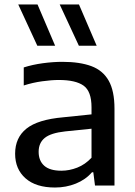

<svg xmlns="http://www.w3.org/2000/svg" viewBox="-20 -828 602 857"><path d="M225.5 9Q140.5 9 94 -32Q47.5 -73 47.5 -142Q47.5 -213.5 98.2 -254Q149 -294.5 262.5 -304.5L388.5 -317.5V-349Q388.5 -420.5 353 -445.8Q317.5 -471 243 -471Q210 -471 168.2 -465.2Q126.5 -459.5 86 -446.5V-527Q125 -539.5 171.2 -545.8Q217.5 -552 258 -552Q336 -552 387.8 -532.8Q439.5 -513.5 465.2 -467.8Q491 -422 491 -343V0H404L396.5 -59H390.5Q362 -26 318.5 -8.5Q275 9 225.5 9ZM152.5 -150.5Q152.5 -110.5 177.5 -88.2Q202.5 -66 254 -66Q289.5 -66 324.8 -79.8Q360 -93.5 388.5 -124V-253.5L271 -241.5Q206.5 -234.5 179.5 -212.2Q152.5 -190 152.5 -150.5ZM332 -624 246.5 -808H332.5L411.5 -624ZM146.5 -624 61.5 -808H147.5L226 -624Z"/></svg>

Font: Encode Sans Semi Expanded Medium
Style: Regular
Weight: 500
Width: 6
Designer: Multiple Designers
Foundry: Impallari Type
Version: Version 3.000; ttfautohint (v1.8.3) -l 8 -r 50 -G 200 -x 14 